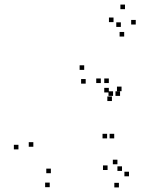

<svg xmlns="http://www.w3.org/2000/svg" viewBox="-20 -795 660 838"><path d="M447.5 -191V-211H427.5V-191ZM478.5 -191V-211H458.5V-191ZM504 -376.5V-396.5H484V-376.5ZM473.5 -376.5V-396.5H453.5V-376.5ZM202 -39V-59H182V-39ZM125.5 -154.5V-174.5H105.5V-154.5ZM354 -430V-450H334V-430ZM455 -391.5V-411.5H435V-391.5ZM455 -432.5V-452.5H435V-432.5ZM420 -432.5V-452.5H400V-432.5ZM468.5 -354V-374H448.5V-354ZM510.5 -397V-417H490.5V-397ZM347.5 -490V-510H327.5V-490ZM60.5 -143V-163H40.5V-143ZM197 22V2H177V22ZM543 -25.5V-45.5H523V-25.5ZM492.5 -78V-98H472.5V-78ZM512.5 -49V-69H492.5V-49ZM572.5 -688V-708H552.5V-688ZM525.5 -755V-775H505.5V-755ZM475.5 -698.5V-718.5H455.5V-698.5ZM522 -635.5V-655.5H502V-635.5ZM507.5 -677.5V-697.5H487.5V-677.5ZM449.5 -53V-73H429.5V-53ZM499 23V3H479V23Z"/></svg>

Font: Monaspace Radon Dots Var
Style: Regular
Weight: 400
Designer: Riley Cran and the Lettermatic Team
Version: Version 1.100 (Monaspace Radon Dots)